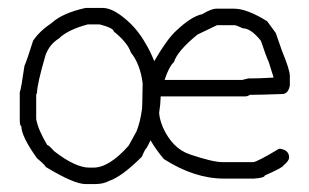

<svg xmlns="http://www.w3.org/2000/svg" viewBox="-20 -469 772 479"><path d="M390.6 -269.5H584Q598.1 -273.4 599.6 -273.4H609.4Q626 -273.4 662.1 -275.4V-277.3L650.4 -314.5Q645 -325.2 630.9 -367.2Q606 -398.4 585.9 -398.4Q569.8 -406.2 564.5 -406.2H521.5L472.7 -382.8Q422.9 -342.3 414.1 -314.5Q401.4 -302.7 390.6 -269.5ZM377 -187.5Q377.9 -171.9 386.7 -150.4Q410.6 -98.6 453.1 -84Q510.7 -64.5 535.2 -64.5H611.3Q620.6 -64.5 675.8 -97.7H679.7Q701.2 -94.2 701.2 -76.2Q701.2 -67.4 687.5 -56.6Q687.5 -51.8 640.6 -31.2Q640.6 -25.4 613.3 -23.4H539.1Q464.8 -23.4 388.7 -72.3Q368.2 -96.7 355.5 -119.1Q351.1 -109.4 345.7 -99.6Q342.8 -99.1 334 -78.1Q284.2 -28.3 252 -17.6Q238.3 -9.8 216.8 -9.8H193.4Q164.6 -9.8 93.8 -52.7Q93.8 -56.2 72.3 -74.2Q33.2 -128.9 33.2 -154.3Q29.8 -154.3 29.3 -168V-238.3Q33.2 -249.5 41 -304.7Q46.9 -317.4 62.5 -367.2Q77.6 -390.6 109.4 -412.1Q136.2 -436.5 193.4 -449.2H236.3Q261.2 -449.2 294.9 -419.9Q323.7 -395.5 343.8 -359.4Q355.5 -340.3 364.7 -316.4Q397.5 -372.6 419.9 -392.6Q457.5 -428.2 484.4 -433.6Q507.3 -447.3 519.5 -447.3H564.5Q596.2 -447.3 646.5 -416L668 -386.7L683.6 -341.8Q703.1 -294.9 703.1 -279.3V-255.9Q699.2 -234.4 683.6 -234.4Q627.4 -232.4 603.5 -232.4Q597.2 -228.5 591.8 -228.5H380.9Q380.4 -208 377 -187.5ZM335.9 -260.7Q330.1 -308.6 306.6 -337.9Q297.9 -363.3 263.7 -390.6Q263.7 -398.9 228.5 -408.2H199.2Q148.4 -394.5 127 -373Q103.5 -358.4 93.8 -332Q72.3 -258.8 72.3 -236.3Q70.3 -236.3 70.3 -230.5V-171.9Q75.2 -145 97.7 -107.4Q101.1 -107.4 115.2 -91.8Q168 -50.8 203.1 -50.8H212.9Q252.4 -50.8 300.8 -105.5L320.3 -140.6Q330.1 -165 334 -195.3Q335 -195.3 335.9 -260.7Z"/></svg>

Font: CEF Fonts CJK
Style: Regular
Weight: 400
Designer: PartyBoss (派对大魔王)
Version: Release 2.25